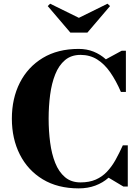

<svg xmlns="http://www.w3.org/2000/svg" viewBox="-20 -1030 774 1060"><path d="M414.5 10Q298.5 10 216 -40Q133.5 -90 89.5 -177Q45.5 -264 45.5 -375Q45.5 -486.5 89.5 -573.2Q133.5 -660 216 -710Q298.5 -760 414.5 -760Q459 -760 496.5 -745Q534 -730 564.5 -702.5L652 -750H675V-522.5H647.5Q620.5 -585 588.5 -631Q556.5 -677 516.2 -702Q476 -727 424.5 -727Q373 -727 338.8 -698Q304.5 -669 284.8 -619.2Q265 -569.5 256.8 -506.5Q248.5 -443.5 248.5 -375Q248.5 -307 256.8 -243.8Q265 -180.5 284.8 -130.8Q304.5 -81 338.8 -52Q373 -23 424.5 -23Q473 -23 508.5 -38.5Q544 -54 570.5 -82Q597 -110 617.8 -147.2Q638.5 -184.5 658 -227.5H685.5V0H661.5L579.5 -49Q548 -21 506.5 -5.5Q465 10 414.5 10ZM368.5 -850 243.5 -996.5 257 -1009.5 415.5 -931.5 573.5 -1009.5 587.5 -996.5 462.5 -850Z"/></svg>

Font: Bodoni Moda 9pt ExtraBold
Style: Regular
Weight: 800
Designer: Owen Earl
Foundry: indestructible type
Version: Version 2.005